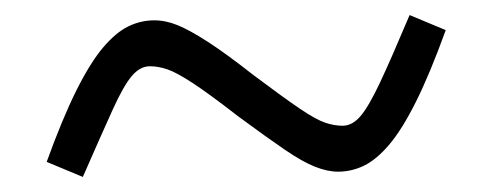

<svg xmlns="http://www.w3.org/2000/svg" viewBox="-20 -459 654 255"><path d="M572 -419Q551 -361 532.5 -324Q514 -287 497 -267Q480 -247 463.5 -239Q447 -231 429 -231Q415 -231 398.5 -237.5Q382 -244 358.5 -260Q335 -276 297 -304Q257 -335 235.5 -349Q214 -363 202 -367Q190 -371 179 -371Q166 -371 155 -358Q144 -345 129.5 -313Q115 -281 90 -224L42 -244Q63 -302 81.5 -339Q100 -376 117 -396Q134 -416 150.5 -424Q167 -432 185 -432Q200 -432 216 -425.5Q232 -419 256 -403.5Q280 -388 317 -359Q357 -329 378.5 -314.5Q400 -300 412 -296Q424 -292 435 -292Q448 -292 459 -305Q470 -318 485 -350Q500 -382 524 -439Z"/></svg>

Font: Intel One Mono Light
Style: Regular
Weight: 300
Monospace: yes
Designer: Fred Shallcrass
Foundry: Frere-Jones Type LLC
Version: Version 1.004